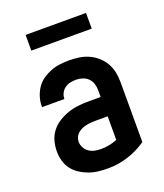

<svg xmlns="http://www.w3.org/2000/svg" viewBox="-133 -799 766 896"><g transform="rotate(-20 250.0 -350.5)"><path d="M251 8Q227 8 203 5.5Q179 3 156.5 -5Q134 -13 113.5 -26Q93 -39 78.5 -58Q64 -77 57.5 -100.5Q51 -124 51 -148Q51 -174 58 -199.5Q65 -225 81 -245.5Q97 -266 119.5 -280Q142 -294 166.5 -302.5Q191 -311 217 -314Q243 -317 269 -317H330V-351Q330 -368 325 -383.5Q320 -399 308.5 -410.5Q297 -422 281 -427Q265 -432 249 -432Q234 -432 220 -429Q206 -426 194 -417.5Q182 -409 175 -395.5Q168 -382 168 -368V-366H57V-371Q57 -394 64 -416.5Q71 -439 84 -458.5Q97 -478 116.5 -491.5Q136 -505 157.5 -513.5Q179 -522 202.5 -525Q226 -528 249 -528Q274 -528 298.5 -524.5Q323 -521 345.5 -511Q368 -501 387 -484.5Q406 -468 418.5 -446.5Q431 -425 436 -400.5Q441 -376 441 -351V-53Q400 -24 351 -8Q302 8 251 8ZM251 -88Q271 -88 291 -92Q311 -96 330 -104V-221H269Q257 -221 245.5 -220Q234 -219 222.5 -216.5Q211 -214 200 -209Q189 -204 180.5 -196.5Q172 -189 167 -178Q162 -167 162 -155Q162 -140 170 -125.5Q178 -111 191 -102.5Q204 -94 219.5 -91Q235 -88 251 -88ZM100 -631V-709H400V-631Z"/></g></svg>

Font: Moesevka
Style: Bold
Weight: 700
Monospace: yes
Designer: Belleve Invis
Foundry: Belleve Invis
Version: Version 32.5.0; ttfautohint (v1.8.4)